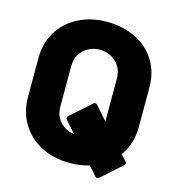

<svg xmlns="http://www.w3.org/2000/svg" viewBox="-111 -803 864 945"><g transform="rotate(15 320.5 -330.0)"><path d="M588 -58Q588 -54 583 -49L478 45Q474 48 470 48Q464 48 461 44L419 -3Q371 11 320 11Q239 11 175 -21.5Q111 -54 74.5 -113.5Q38 -173 38 -250V-450Q38 -526 74.5 -584.5Q111 -643 175 -675.5Q239 -708 320 -708Q400 -708 464.5 -676.5Q529 -645 566 -586.5Q603 -528 603 -450V-250Q603 -161 556 -97L584 -66Q588 -62 588 -58ZM304 -132 251 -192Q248 -195 248 -200Q248 -205 252 -209L358 -303Q361 -306 366 -306Q371 -306 375 -302L436 -233Q437 -237 437 -245V-452Q437 -502 403 -534Q369 -566 320 -566Q272 -566 238 -534Q204 -502 204 -452V-245Q204 -199 232.5 -168Q261 -137 304 -132Z"/></g></svg>

Font: Barlow GEO ExtraBold
Style: Regular
Weight: 800
Designer: Jeremy Tribby
Foundry: Tribby Type
Version: Version 1.408